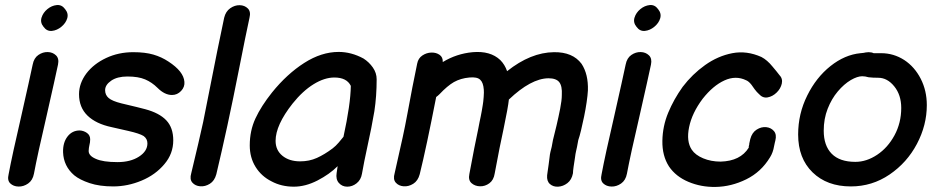

<svg xmlns="http://www.w3.org/2000/svg" viewBox="-20 -736 3717 758"><path d="M14 -48Q8 -24 20.5 -12Q33 0 53 0.5Q73 1 91 -11.5Q109 -24 114 -50Q128 -125 164 -279Q199 -433 209 -481Q214 -505 201 -517.5Q188 -530 168.5 -530.5Q149 -531 131.5 -519Q114 -507 109 -481Q99 -433 64 -278Q28 -123 14 -48ZM237 -700Q224 -718 204 -716Q184 -714 167 -700Q150 -686 144 -666.5Q138 -647 152 -630Q165 -612 185 -614Q205 -616 222.5 -630.5Q240 -645 245.5 -664Q251 -683 237 -700Z M427 0Q484 0 539 -23Q594 -46 629 -88Q664 -129 664 -182Q664 -232 636.5 -261Q609 -290 553 -305Q531 -311 459 -328Q423 -337 409 -349Q395 -361 395 -380Q395 -401 419 -417.5Q443 -434 483 -434Q526 -434 553 -422.5Q580 -411 602 -389Q630 -361 659 -361Q680 -361 695 -377Q710 -393 708 -413Q705 -454 645 -493Q618 -511 585.5 -520.5Q553 -530 506 -530Q448 -530 399 -507Q350 -484 321 -446Q292 -407 292 -364Q292 -312 325.5 -279.5Q359 -247 421 -234Q463 -225 487 -219Q531 -209 547 -199Q562 -188 562 -170Q562 -139 528.5 -117.5Q495 -96 444 -96Q386 -96 358 -109Q330 -121 330 -140Q330 -146 331 -152Q332 -158 333 -163Q336 -174 336 -186Q336 -202 323.5 -211Q311 -220 295 -221Q265 -221 246.5 -197Q228 -173 229 -135Q231 -80 273 -44Q295 -26 334 -13Q373 0 427 0Z M834 -48Q855 -136 877.5 -239.5Q900 -343 925 -470Q950 -597 965 -666Q971 -690 958.5 -702.5Q946 -715 926.5 -715.5Q907 -716 889 -703.5Q871 -691 865 -666Q852 -606 837.5 -533.5Q823 -461 808.5 -387.5Q794 -314 782 -254Q767 -185 735 -52Q728 -28 739.5 -15Q751 -2 770.5 -0.5Q790 1 808.5 -10.5Q827 -22 834 -48Z M1140 1Q1186 1 1233.5 -23.5Q1281 -48 1313 -80L1309 -53Q1305 -28 1318 -13.5Q1331 1 1351 1Q1371 1 1388 -12.5Q1405 -26 1409 -50Q1417 -96 1431 -160Q1447 -232 1458 -297Q1467 -356 1467 -423Q1467 -448 1452 -469.5Q1437 -491 1415 -505Q1367 -531 1317 -531Q1249 -531 1181 -487.5Q1113 -444 1054 -371Q1011 -317 988.5 -268.5Q966 -220 966 -162Q966 -114 989 -77Q1012 -40 1052 -20Q1091 1 1140 1ZM1165 -99Q1122 -99 1095 -121Q1068 -143 1068 -180Q1068 -242 1135 -327Q1175 -377 1218 -403.5Q1261 -430 1300 -430Q1349 -430 1365 -397Q1364 -324 1336 -196Q1328 -186 1317 -173Q1306 -160 1293 -150Q1261 -126 1231 -112.5Q1201 -99 1165 -99Z M2140 -44Q2138 -21 2151 -9.5Q2164 2 2183.5 1Q2203 0 2220 -13Q2237 -26 2242 -52Q2242 -60 2244.5 -77.5Q2247 -95 2249.5 -110.5Q2252 -126 2252 -128L2254 -138L2258 -156L2263 -183Q2268 -197 2274 -222Q2280 -247 2286 -276Q2292 -305 2296 -332.5Q2300 -360 2301 -379Q2303 -443 2276 -484Q2241 -531 2167 -530Q2075 -529 1982 -455Q1973 -481 1955 -499Q1916 -536 1846 -530Q1782 -524 1728 -491Q1729 -510 1715.5 -519.5Q1702 -529 1683 -528.5Q1664 -528 1647.5 -517Q1631 -506 1627 -485Q1618 -443 1608 -391Q1598 -339 1588.5 -287.5Q1579 -236 1570 -195Q1563 -163 1538 -52Q1531 -28 1542.5 -15Q1554 -2 1573.5 -0.5Q1593 1 1611.5 -10.5Q1630 -22 1637 -48Q1663 -153 1702 -353Q1709 -358 1715 -364Q1746 -397 1772 -412Q1799 -427 1833 -430Q1864 -433 1876 -421Q1888 -410 1890 -382Q1891 -373 1889.5 -353Q1888 -333 1886 -322Q1885 -314 1882 -298Q1879 -282 1878 -277L1873 -253L1868 -227Q1854 -162 1833 -49Q1828 -25 1841.5 -13Q1855 -1 1875 -0.5Q1895 0 1912 -12.5Q1929 -25 1933 -51Q1954 -164 1968 -227Q1986 -313 1989 -343Q2076 -426 2145 -427Q2176 -427 2188 -411.5Q2200 -396 2198 -361Q2198 -340 2191.5 -307Q2185 -274 2177 -240Q2169 -206 2163 -183L2158 -156L2153 -136L2151 -126Q2151 -126 2149.5 -114Q2148 -102 2146 -86.5Q2144 -71 2142 -58.5Q2140 -46 2140 -44Z M2355 -48Q2349 -24 2361.5 -12Q2374 0 2394 0.5Q2414 1 2432 -11.5Q2450 -24 2455 -50Q2469 -125 2505 -279Q2540 -433 2550 -481Q2555 -505 2542 -517.5Q2529 -530 2509.5 -530.5Q2490 -531 2472.5 -519Q2455 -507 2450 -481Q2440 -433 2405 -278Q2369 -123 2355 -48ZM2578 -700Q2565 -718 2545 -716Q2525 -714 2508 -700Q2491 -686 2485 -666.5Q2479 -647 2493 -630Q2506 -612 2526 -614Q2546 -616 2563.5 -630.5Q2581 -645 2586.5 -664Q2592 -683 2578 -700Z M2805 2Q2867 1 2926 -28Q2985 -57 3020 -115Q3032 -134 3036 -159L3039 -173L3041 -181Q3047 -205 3035.5 -218.5Q3024 -232 3005 -234Q2986 -236 2967.5 -224.5Q2949 -213 2942 -187L2938 -169V-166L2936 -158V-153Q2903 -100 2825 -98Q2787 -98 2756 -111Q2725 -124 2711 -145Q2689 -178 2700.5 -234Q2712 -290 2754 -346Q2795 -398 2840 -418.5Q2885 -439 2926 -419Q2936 -415 2947 -401L2959 -384Q2968 -372 2976 -365Q2991 -348 3010.5 -351.5Q3030 -355 3046 -370.5Q3062 -386 3066.5 -406Q3071 -426 3056 -441L3045 -455L3030 -473Q3009 -499 2986 -511Q2928 -537 2871 -526Q2814 -515 2763.5 -479Q2713 -443 2675 -393Q2640 -344 2618 -291Q2596 -238 2595 -180Q2594 -121 2621 -79Q2648 -39 2698 -18Q2748 3 2805 2Z M3339 0Q3423 0 3492 -47Q3561 -94 3600 -168Q3639 -242 3639 -321Q3639 -378 3615 -425Q3591 -472 3550 -499Q3508 -526 3459 -526H3429Q3421 -530 3409 -530Q3404 -530 3398 -529Q3391 -527 3377 -526Q3315 -520 3258.5 -475Q3202 -430 3167 -359Q3131 -287 3131 -205Q3131 -111 3188 -55.5Q3245 0 3339 0ZM3357 -97Q3295 -97 3263.5 -129Q3232 -161 3232 -220Q3232 -267 3247.5 -306.5Q3263 -346 3287.5 -375Q3312 -404 3339 -420Q3365 -435 3384 -435Q3390 -435 3396 -434Q3402 -432 3409 -431Q3425 -429 3447 -429Q3483 -429 3510.5 -395Q3538 -361 3538 -310Q3538 -251 3511.5 -202Q3485 -153 3443 -125Q3401 -97 3357 -97Z"/></svg>

Font: Balsamiq Sans
Style: Italic
Weight: 400
Italic angle: -12°
Designer: Michael Angeles
Foundry: Balsamiq SRL
Version: Version 1.020; ttfautohint (v1.8.4.7-5d5b);gftools[0.9.26]